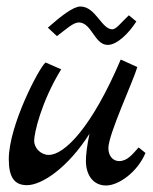

<svg xmlns="http://www.w3.org/2000/svg" viewBox="-20 -563 470 590"><path d="M406 -110C388 -90 372 -68 346 -68C327 -68 313 -84 313 -108C313 -150 390 -315 402 -357L351 -380C262 -171 178 -87 130 -87C106 -87 85 -107 85 -131C85 -153 106 -249 168 -350L120 -371C100 -355 7 -177 7 -74C7 -17 25 6 63 6C109 6 189 -48 255 -152C247 -114 244 -86 244 -69C244 -23 268 7 306 7C345 7 403 -35 427 -93ZM376 -516C352 -494 338 -473 325 -473C292 -473 274 -543 227 -543C205 -543 168 -514 127 -478L155 -452C183 -473 205 -494 222 -494C262 -494 270 -425 311 -425C340 -425 376 -461 399 -497Z"/></svg>

Font: Marck Script
Style: Regular
Weight: 400
Designer: Denis Masharov, Marck Fogel
Foundry: Denis Masharov
Version: Version 1.002